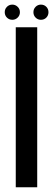

<svg xmlns="http://www.w3.org/2000/svg" viewBox="-25 -790 230 810"><path d="M41.5 0H132V-675H41.5ZM27 -706.5Q40 -706.5 49.5 -715.8Q59 -725 59 -738.5Q59 -752 49.5 -761.2Q40 -770.5 27 -770.5Q13.5 -770.5 4.2 -761.2Q-5 -752 -5 -738.5Q-5 -725 4.2 -715.8Q13.5 -706.5 27 -706.5ZM147.5 -706.5Q161.5 -706.5 170.5 -715.8Q179.5 -725 179.5 -738.5Q179.5 -752 170.5 -761.2Q161.5 -770.5 147.5 -770.5Q134.5 -770.5 125.2 -761.2Q116 -752 116 -738.5Q116 -725 125.2 -715.8Q134.5 -706.5 147.5 -706.5Z"/></svg>

Font: Anybody Condensed
Style: Regular
Weight: 400
Width: 3
Designer: Tyler Finck
Foundry: Etcetera Type Company
Version: Version 1.113;gftools[0.9.25]